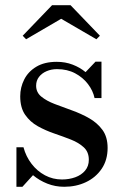

<svg xmlns="http://www.w3.org/2000/svg" viewBox="-20 -706 482 736"><path d="M43 10V-141.5H70Q79.5 -106 101 -78Q122.5 -50 152.5 -34Q182.5 -18 217.5 -18Q245 -18 268.5 -26.5Q292 -35 306.2 -52Q320.5 -69 320.5 -93.5Q320.5 -123.5 301.2 -141.2Q282 -159 252.2 -170.8Q222.5 -182.5 188.8 -194Q155 -205.5 125.2 -222Q95.5 -238.5 76.5 -265.8Q57.5 -293 57.5 -337Q57.5 -371 72.8 -401.2Q88 -431.5 119.2 -450.2Q150.5 -469 197.5 -469Q230.5 -469 258.5 -458.2Q286.5 -447.5 308 -429.5L346 -469.5H369V-330H342.5Q336.5 -358.5 317.2 -383.8Q298 -409 268 -425Q238 -441 198.5 -441Q177 -441 158.8 -433.2Q140.5 -425.5 129.5 -411.2Q118.5 -397 118.5 -377.5Q118.5 -352 138.2 -335.8Q158 -319.5 189.2 -307.5Q220.5 -295.5 255.5 -283Q290.5 -270.5 321.8 -252.8Q353 -235 372.8 -208Q392.5 -181 392.5 -139Q392.5 -92.5 369.8 -59Q347 -25.5 309.5 -7.8Q272 10 226 10Q192 10 161.5 -2Q131 -14 106.5 -34.5L66 10ZM80 -555.5 67 -569 179.5 -686H250.5L363 -569L349.5 -555.5L214.5 -634Z"/></svg>

Font: Bodoni Moda 9pt Medium
Style: Regular
Weight: 500
Designer: Owen Earl
Foundry: indestructible type
Version: Version 2.005